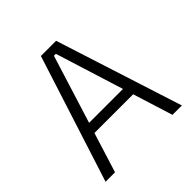

<svg xmlns="http://www.w3.org/2000/svg" viewBox="-171 -775 911 911"><g transform="rotate(-45 285.0 -319.5)"><path d="M29 0 234 -639H336L541 0H478L291.5 -596H278.5L92.5 0ZM138.5 -201V-253H431V-201Z"/></g></svg>

Font: Anek Bangla Medium Light
Style: Regular
Weight: 300
Version: Version 1.003